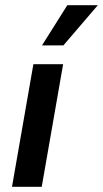

<svg xmlns="http://www.w3.org/2000/svg" viewBox="-20 -716 395 736"><path d="M26 0 108 -470H222L140 0ZM141 -542 238 -696H355L223 -542Z"/></svg>

Font: Gantari SemiBold
Style: Italic
Weight: 600
Italic angle: -10°
Designer: Anugrah Pasau
Foundry: Lafontype
Version: Version 1.000